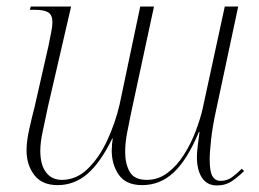

<svg xmlns="http://www.w3.org/2000/svg" viewBox="-20 -556 789 586"><path d="M642 10Q612 10 596.5 -13.5Q581 -37 581 -77Q581 -90 583.5 -111Q586 -132 589 -153H587Q552 -69 510.5 -30Q469 9 414 9Q365 9 343 -22Q321 -53 321 -97Q321 -105 322 -116Q323 -127 324 -133L323 -134Q287 -60 247 -25.5Q207 9 156 9Q108 9 84.5 -22Q61 -53 61 -97Q61 -124 69 -160.5Q77 -197 85 -227L128 -416Q133 -441 136.5 -459Q140 -477 140 -488Q140 -510 127.5 -518Q115 -526 88 -526H71L74 -536H197L126 -229Q118 -190 110.5 -155.5Q103 -121 103 -96Q103 -53 120.5 -30Q138 -7 169 -7Q213 -7 248 -41Q283 -75 307.5 -128Q332 -181 345 -237L408 -536H450L380 -211Q374 -182 368 -151Q362 -120 362 -92Q362 -56 376 -31.5Q390 -7 428 -7Q463 -7 491.5 -28.5Q520 -50 541.5 -84Q563 -118 577 -155Q591 -192 598 -222L666 -536H707L639 -217Q629 -172 624.5 -132Q620 -92 620 -69Q620 -32 628.5 -18Q637 -4 653 -4Q673 -4 688 -15Q703 -26 718 -41L725 -34Q709 -18 689 -4Q669 10 642 10Z"/></svg>

Font: Noto Serif Display SemiCondensed ExtraLight
Style: Italic
Weight: 200
Width: 4
Italic angle: -12°
Designer: Monotype Design Team
Foundry: Monotype Imaging Inc.
Version: Version 2.009